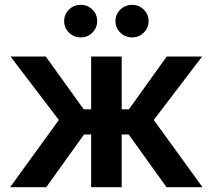

<svg xmlns="http://www.w3.org/2000/svg" viewBox="-20 -775 880 795"><path d="M22 0 223.6 -278.3 23.4 -541H169.4L326.7 -322.3H357.4V-541H483.9V-322.3H513.7L670.4 -541H816.9L616.7 -278.3L818.4 0H669.4L512.7 -218.3H483.9V0H357.4V-218.3H328.1L171.4 0ZM526.9 -620.1Q498.5 -620.1 478.3 -639.9Q458 -659.7 458 -687.5Q458 -715.8 478.3 -735.4Q498.5 -754.9 526.9 -754.9Q555.7 -754.9 575.4 -735.4Q595.2 -715.8 595.2 -687.5Q595.2 -659.7 575.4 -639.9Q555.7 -620.1 526.9 -620.1ZM314 -620.1Q285.6 -620.1 265.6 -639.9Q245.6 -659.7 245.6 -687.5Q245.6 -715.8 265.6 -735.4Q285.6 -754.9 314 -754.9Q342.8 -754.9 362.5 -735.4Q382.3 -715.8 382.3 -687.5Q382.3 -659.7 362.5 -639.9Q342.8 -620.1 314 -620.1Z"/></svg>

Font: Inter 17pt SemiBold
Style: Regular
Weight: 600
Version: Version 4.001;git-66647c0bb